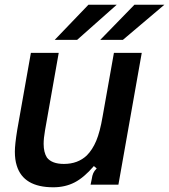

<svg xmlns="http://www.w3.org/2000/svg" viewBox="-20 -783 717 814"><path d="M51 -81Q43 -106 43 -140Q43 -170 53 -232L111 -559H229L171 -231Q165 -197 165 -173Q165 -137 179 -115Q200 -88 251 -88Q310 -88 348 -124Q372 -148 388 -186Q404 -224 415 -289L463 -559H581L482 0H364L369 -24Q371 -39 375.5 -49Q380 -59 390 -69L378 -79Q336 -30 296 -9.5Q256 11 206 11Q79 11 51 -81ZM307 -614H212L355 -763H475ZM501 -614H405L550 -763H677Z"/></svg>

Font: Open Sauce Sans SemiBold Italic
Style: Regular
Weight: 600
Italic angle: -10°
Designer: Alfredo Marco Pradil
Foundry: Creative Sauce Fz LLC
Version: Version 1.477